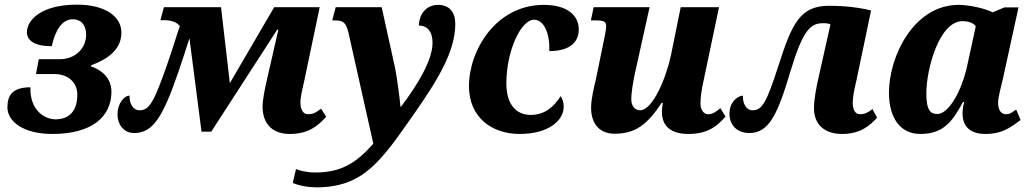

<svg xmlns="http://www.w3.org/2000/svg" viewBox="-20 -567 4447 827"><path d="M206 10C373 10 460 -62 460 -172C460 -228 421 -265 372 -281L373 -286C438 -310 503 -350 503 -427C503 -493 437 -547 312 -547C151 -547 96 -476 96 -429C96 -392 129 -368 203 -368C216 -429 244 -484 293 -484C337 -484 351 -449 351 -418C351 -357 303 -312 237 -312H147L135 -248H215C272 -248 313 -213 313 -159C313 -90 279 -53 219 -53C172 -53 108 -92 111 -191C30 -191 12 -153 12 -104C12 -48 74 10 206 10Z M1228 10C1311 10 1351 -27 1385 -64L1363 -99C1339 -80 1326 -75 1306 -75C1285 -75 1274 -97 1274 -125C1274 -151 1283 -186 1291 -221L1357 -536H1161L970 -209L932 -536H686L671 -480H687C716 -480 738 -474 755 -455C741 -417 731 -379 701 -292C644 -129 624 -92 581 -92C551 -92 537 -124 538 -155C514 -155 486 -121 486 -74C486 -36 509 6 558 6C638 6 681 -61 748 -256C767 -313 783 -360 796 -402L848 0H890L1174 -439H1179L1130 -225C1120 -182 1111 -136 1111 -108C1111 -34 1153 10 1228 10Z M1342 240C1546 240 1621 126 1759 -70C1869 -227 1941 -347 1941 -464C1941 -515 1916 -546 1866 -546C1820 -546 1786 -511 1784 -457C1812 -457 1843 -441 1843 -382C1843 -310 1782 -206 1707 -107H1705C1702 -142 1691 -226 1682 -273L1624 -536H1426L1411 -479H1422C1458 -479 1470 -471 1481 -426L1588 52C1515 134 1451 176 1338 176C1300 176 1268 167 1255 161L1241 221C1269 233 1306 240 1342 240Z M2218 10C2343 10 2408 -48 2408 -107C2408 -127 2402 -143 2395 -153C2368 -111 2330 -72 2266 -72C2201 -72 2161 -120 2161 -208C2161 -348 2224 -482 2280 -482C2325 -482 2349 -419 2346 -347C2442 -347 2473 -392 2473 -440C2473 -498 2427 -546 2322 -546C2117 -546 2000 -351 2000 -196C2000 -61 2099 10 2218 10Z M2946 10C3035 10 3075 -31 3105 -65L3083 -101C3062 -84 3049 -75 3030 -75C3009 -75 2997 -98 2997 -120C2997 -149 3002 -180 3010 -217L3077 -536H2912L2870 -329C2848 -226 2790 -92 2737 -92C2714 -92 2699 -111 2699 -140C2699 -166 2707 -216 2715 -252L2778 -536H2537L2525 -479H2550C2580 -479 2591 -474 2591 -454C2591 -435 2583 -407 2578 -378L2547 -227C2539 -192 2526 -142 2526 -103C2526 -46 2552 9 2628 9C2716 9 2768 -30 2830 -124H2835C2832 -105 2831 -95 2831 -86C2831 -39 2853 10 2946 10Z M3607 10C3687 10 3726 -26 3758 -60L3738 -97C3714 -79 3702 -75 3684 -75C3662 -75 3653 -97 3653 -124C3653 -150 3660 -185 3669 -221L3732 -522C3679 -535 3619 -542 3551 -542C3425 -542 3391 -465 3332 -281C3283 -130 3264 -92 3222 -92C3193 -92 3179 -122 3180 -155C3161 -155 3122 -131 3122 -77C3122 -30 3153 6 3208 6C3294 6 3331 -79 3385 -261C3440 -443 3473 -467 3526 -467C3542 -467 3548 -466 3557 -462L3508 -243C3494 -183 3486 -135 3486 -101C3486 -32 3530 10 3607 10Z M3944 10C4041 10 4081 -40 4128 -128H4133C4128 -107 4126 -92 4126 -78C4126 -17 4165 10 4225 10C4305 10 4341 -26 4376 -50L4357 -95C4339 -84 4332 -75 4314 -75C4293 -75 4279 -91 4279 -125C4279 -149 4295 -206 4299 -224L4367 -535H4306L4256 -514C4226 -529 4159 -546 4109 -546C3916 -546 3809 -324 3809 -168C3809 -60 3857 10 3944 10ZM4017 -76C3990 -76 3970 -89 3970 -164C3970 -271 4026 -476 4126 -476C4148 -476 4171 -470 4183 -454L4148 -293C4124 -176 4067 -76 4017 -76Z"/></svg>

Font: Noto Serif SemiCondensed Extra
Style: Italic
Weight: 800
Width: 4
Italic angle: -12°
Designer: Monotype Design Team
Foundry: Monotype Imaging Inc.
Version: Version 1.901